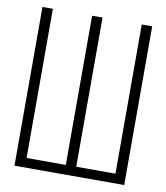

<svg xmlns="http://www.w3.org/2000/svg" viewBox="-80 -767 723 834"><g transform="rotate(10 282.0 -350.0)"><path d="M86 -700V-42H259V-700H305V-42H478V-700H524V0H40V-700Z"/></g></svg>

Font: Bebas Neue Book
Style: Regular
Weight: 300
Designer: Ryoichi Tsunekawa
Foundry: Ryoichi Tsunekawa
Version: Version 1.003;PS 001.003;hotconv 1.0.88;makeotf.lib2.5.64775